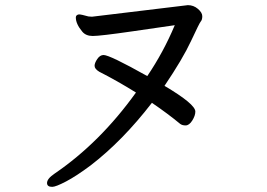

<svg xmlns="http://www.w3.org/2000/svg" viewBox="-20 -698 1040 747"><path d="M183 29Q163 29 163 14Q163 -3 193 -23Q369 -143 509 -338Q435 -384 366 -419Q348 -430 348 -442Q348 -453 358.5 -468.5Q369 -484 383 -484Q407 -484 553 -402Q616 -495 660 -600Q619 -594 494.5 -576Q370 -558 341 -558Q314 -558 300 -575Q275 -605 275 -630Q275 -640 287 -642Q296 -642 324 -634L338 -633L711 -678Q733 -678 750 -663.5Q767 -649 767 -635Q767 -621 761.5 -615Q756 -609 723.5 -539Q691 -469 620 -364Q740 -293 740 -264Q740 -248 728 -229Q716 -210 702 -210Q689 -210 681 -216Q634 -255 571 -298Q457 -150 332 -54Q277 -13 237 8Q197 29 183 29Z"/></svg>

Font: LXGW WenKai Lite
Style: Bold
Weight: 700
Designer: LXGW / Fontworks Inc.
Foundry: LXGW / Fontworks Inc.
Version: Version 1.330;April 28, 2024